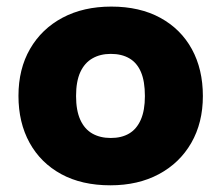

<svg xmlns="http://www.w3.org/2000/svg" viewBox="-20 -545 662 574"><path d="M309.9 9Q224.5 9 163 -24.5Q101.6 -58 68.4 -118.2Q35.2 -178.5 35.2 -258.4Q35.2 -338.9 69.9 -398.9Q104.6 -458.9 167 -492.1Q229.4 -525.3 312.8 -525.3Q397.7 -525.3 459.2 -491.8Q520.6 -458.3 553.6 -398.1Q586.5 -337.9 586.5 -257.9Q586.5 -178 551.8 -117.7Q517.1 -57.5 454.9 -24.3Q392.8 9 309.9 9ZM311.3 -132.5Q343.5 -132.5 366 -145.8Q388.6 -159.1 400.9 -187Q413.2 -214.9 413.2 -257.9Q413.2 -302 401.4 -329.6Q389.6 -357.2 366.8 -370.5Q344 -383.9 311.3 -383.9Q279.7 -383.9 256.4 -370.5Q233 -357.2 220.2 -329.6Q207.4 -302 207.4 -257.9Q207.4 -214.9 220 -187Q232.6 -159.1 255.9 -145.8Q279.2 -132.5 311.3 -132.5Z"/></svg>

Font: REM Medium
Style: Regular
Weight: 500
Designer: Octavio Pardo
Foundry: Ashler Design
Version: Version 1.005;gftools[0.9.28]